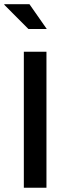

<svg xmlns="http://www.w3.org/2000/svg" viewBox="-33 -883 307 903"><path d="M185.5 -639.6V0H79.1V-639.6ZM105.5 -863.3 187 -746.6H100.6L-13.2 -860.8L-12.2 -863.3Z"/></svg>

Font: Yantramanav Medium
Style: Regular
Weight: 500
Version: Version 1.001;PS 1.0;hotconv 1.0.72;makeotf.lib2.5.5900; ttf